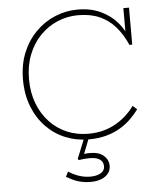

<svg xmlns="http://www.w3.org/2000/svg" viewBox="-62 -753 877 1052"><g transform="rotate(-5 377.0 -226.5)"><path d="M404 14Q336 14 276 -10.5Q216 -35 170.5 -82Q125 -129 99 -195Q73 -261 73 -343Q73 -426 100 -491.5Q127 -557 174 -604Q221 -651 280.5 -675.5Q340 -700 404 -700Q477 -700 531.5 -674Q586 -648 621 -607Q656 -566 672 -520L655 -527V-686H686V-483L671 -482Q645 -541 608.5 -583Q572 -625 522 -647Q472 -669 404 -669Q344 -669 290 -646Q236 -623 194.5 -580Q153 -537 129.5 -477Q106 -417 106 -343Q106 -269 129 -209Q152 -149 192.5 -106Q233 -63 287 -40Q341 -17 404 -17Q453 -17 492.5 -28.5Q532 -40 563.5 -59.5Q595 -79 619 -102Q643 -125 659 -148L682 -127Q665 -104 640.5 -79Q616 -54 582.5 -33Q549 -12 504.5 1Q460 14 404 14ZM394 247Q359 247 328 238Q297 229 261 207L275 180Q305 199 334.5 208.5Q364 218 394 218Q430 218 452 205Q474 192 474 168Q474 143 455 130Q436 117 401 117Q382 117 367 118.5Q352 120 339 122L334 115L381 -1H407L371 91Q379 90 387.5 89.5Q396 89 406 89Q453 89 479 112Q505 135 505 168Q505 191 491.5 209Q478 227 453 237Q428 247 394 247Z"/></g></svg>

Font: BioRhyme ExtraLight
Style: Regular
Weight: 250
Designer: Aoife Mooney
Foundry: Aoife Mooney Type
Version: Version 1.600;gftools[0.9.33]